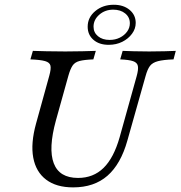

<svg xmlns="http://www.w3.org/2000/svg" viewBox="-20 -788 770 819"><path d="M291.9 11.3Q220.2 11.3 176.6 -21.8Q133.1 -54.8 121.8 -115.7Q110.5 -176.6 133.9 -261.3L190.3 -465.3Q198.4 -494.4 195.2 -508.1Q191.9 -521.8 172.2 -527.4Q152.4 -533.1 109.7 -534.7L120.2 -571Q142.7 -570.2 178.2 -569.4Q213.7 -568.5 258.9 -568.5Q298.4 -568.5 331.9 -569.4Q365.3 -570.2 388.7 -571L378.2 -534.7Q338.7 -533.1 319 -527.8Q299.2 -522.6 289.5 -508.1Q279.8 -493.5 271.8 -465.3L218.5 -274.2Q185.5 -154 209.3 -91.5Q233.1 -29 312.9 -29Q378.2 -29 421.8 -71.8Q465.3 -114.5 490.3 -202.4L562.9 -462.9Q571 -491.9 568.1 -506.5Q565.3 -521 548 -527Q530.6 -533.1 492.7 -534.7L503.2 -571Q521.8 -570.2 550.8 -569.4Q579.8 -568.5 616.1 -568.5Q653.2 -568.5 682.3 -569.4Q711.3 -570.2 729.8 -571L720.2 -534.7Q676.6 -533.1 653.6 -527Q630.6 -521 619.8 -506.9Q608.9 -492.7 600.8 -462.9L523.4 -188.7Q495.2 -87.9 438.3 -38.3Q381.5 11.3 291.9 11.3ZM443.5 -596.8Q403.2 -596.8 378.6 -618.1Q354 -639.5 354 -674.2Q354 -713.7 386.3 -740.7Q418.5 -767.7 465.3 -767.7Q506.5 -767.7 532.7 -746Q558.9 -724.2 558.9 -690.3Q558.9 -665.3 543.1 -644Q527.4 -622.6 501.6 -609.7Q475.8 -596.8 443.5 -596.8ZM447.6 -617.7Q471.8 -617.7 491.1 -627.4Q510.5 -637.1 522.2 -653.2Q533.9 -669.4 533.9 -688.7Q533.9 -714.5 514.1 -730.6Q494.4 -746.8 462.9 -746.8Q428.2 -746.8 403.6 -725.4Q379 -704 379 -674.2Q379 -649.2 398 -633.5Q416.9 -617.7 447.6 -617.7Z"/></svg>

Font: Playfair 9pt
Style: Italic
Weight: 400
Italic angle: -15.6°
Designer: Claus Eggers Sørensen
Foundry: Claus Eggers Sørensen
Version: Version 2.001;gftools[0.9.30]